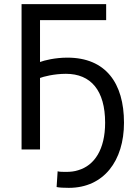

<svg xmlns="http://www.w3.org/2000/svg" viewBox="-20 -717 651 926"><path d="M298 -361C418 -361 487 -281 487 -125C487 3 436 81 357 104C339 110 319 112 299 112C286 112 264 112 258 109L253 185C265 188 290 189 312 189C481 189 578 58 578 -125C578 -316 490 -439 305 -439C246 -439 194 -426 173 -418V-620H492V-697H84V4H173V-341C188 -347 240 -361 298 -361Z"/></svg>

Font: Repo
Style: Regular
Weight: 400
Designer: Stefan Peev
Foundry: Context Ltd
Version: Version 0.000